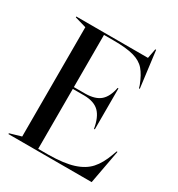

<svg xmlns="http://www.w3.org/2000/svg" viewBox="-182 -888 934 1007"><g transform="rotate(30 285.5 -385.0)"><path d="M19 -5 88 -25V-687L19 -707V-712H453L464 -770H469L497 -550H492L487 -567Q467 -619 442.5 -647.5Q418 -676 373.5 -688.5Q329 -701 252 -701H193V-385H263Q323 -386 353 -412.5Q383 -439 394 -496H399V-248H394Q383 -313 353 -343Q323 -373 263 -374H193V-11H255Q348 -12 404.5 -30Q461 -48 493 -83.5Q525 -119 547 -180L556 -205H561L523 0H19Z"/></g></svg>

Font: Nyght Serif
Style: Regular
Weight: 400
Designer: Maksym Kobuzan
Version: Version 0.410